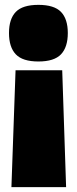

<svg xmlns="http://www.w3.org/2000/svg" viewBox="-20 -580 316 790"><path d="M236 -291 252 190H27L44 -291ZM259 -444Q259 -386 231 -356.5Q203 -327 138 -327Q73 -327 45 -356.5Q17 -386 17 -444Q17 -502 45 -531Q73 -560 138 -560Q203 -560 231 -531Q259 -502 259 -444Z"/></svg>

Font: Georama ExtraCondensed Thin Black
Style: Regular
Weight: 900
Version: Version 1.001